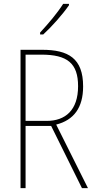

<svg xmlns="http://www.w3.org/2000/svg" viewBox="-20 -971 496 991"><path d="M336 -944V-951H306C274 -901 232 -852 187 -803V-793H203C246 -832 303 -896 336 -944ZM197 -714H86V0H112V-321H244L403 0H434L270 -328C361 -351 409 -415 409 -525C409 -670 333 -714 197 -714ZM193 -689C327 -689 383 -645 383 -526C383 -402 317 -347 221 -347H112V-689Z"/></svg>

Font: Noto Sans Lao Condensed Thin
Style: Regular
Weight: 100
Width: 3
Designer: Monotype Design Team
Foundry: Monotype Imaging Inc.
Version: Version 2.003